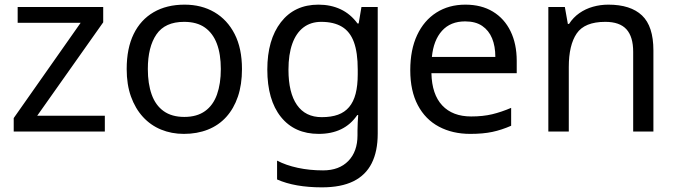

<svg xmlns="http://www.w3.org/2000/svg" viewBox="-20 -566 2912 826"><path d="M431 0H39V-58L327 -468H56V-536H424V-470L140 -68H431Z M1021 -269Q1021 -202 1003.5 -150.5Q986 -99 953.5 -63Q921 -27 874.5 -8.5Q828 10 771 10Q718 10 673 -8.5Q628 -27 595 -63Q562 -99 543.5 -150.5Q525 -202 525 -269Q525 -358 555 -419.5Q585 -481 641 -513.5Q697 -546 774 -546Q847 -546 902.5 -513.5Q958 -481 989.5 -419.5Q1021 -358 1021 -269ZM616 -269Q616 -206 632.5 -159.5Q649 -113 684 -88Q719 -63 773 -63Q827 -63 862 -88Q897 -113 913.5 -159.5Q930 -206 930 -269Q930 -333 913 -378Q896 -423 861.5 -447.5Q827 -472 772 -472Q690 -472 653 -418Q616 -364 616 -269Z M1350 -546Q1403 -546 1445.5 -526Q1488 -506 1518 -465H1523L1535 -536H1605V9Q1605 85 1579 136.5Q1553 188 1500 214Q1447 240 1365 240Q1307 240 1258.5 231.5Q1210 223 1172 206V125Q1210 145 1261 156Q1312 167 1370 167Q1439 167 1478.5 126.5Q1518 86 1518 16V-5Q1518 -17 1519 -39.5Q1520 -62 1521 -71H1517Q1489 -30 1447.5 -10Q1406 10 1351 10Q1247 10 1188.5 -63Q1130 -136 1130 -267Q1130 -395 1188.5 -470.5Q1247 -546 1350 -546ZM1362 -472Q1317 -472 1285.5 -448Q1254 -424 1237.5 -378Q1221 -332 1221 -266Q1221 -167 1257.5 -114.5Q1294 -62 1364 -62Q1405 -62 1434 -72.5Q1463 -83 1482 -105.5Q1501 -128 1510 -163Q1519 -198 1519 -246V-267Q1519 -340 1502.5 -385Q1486 -430 1451 -451Q1416 -472 1362 -472Z M1982 -546Q2051 -546 2100.5 -516Q2150 -486 2176.5 -431.5Q2203 -377 2203 -304V-251H1836Q1838 -160 1882.5 -112.5Q1927 -65 2007 -65Q2058 -65 2097.5 -74.5Q2137 -84 2179 -102V-25Q2138 -7 2098 1.5Q2058 10 2003 10Q1927 10 1868.5 -21Q1810 -52 1777.5 -113.5Q1745 -175 1745 -264Q1745 -352 1774.5 -415Q1804 -478 1857.5 -512Q1911 -546 1982 -546ZM1981 -474Q1918 -474 1881.5 -433.5Q1845 -393 1838 -321H2111Q2111 -367 2097 -401Q2083 -435 2054.5 -454.5Q2026 -474 1981 -474Z M2597 -546Q2693 -546 2742 -499.5Q2791 -453 2791 -349V0H2704V-343Q2704 -408 2675 -440Q2646 -472 2584 -472Q2495 -472 2461 -422Q2427 -372 2427 -278V0H2339V-536H2410L2423 -463H2428Q2446 -491 2472.5 -509.5Q2499 -528 2531 -537Q2563 -546 2597 -546Z"/></svg>

Font: Noto Sans Myanmar
Style: Regular
Weight: 400
Designer: Monotype Design Team
Foundry: Monotype Imaging Inc.
Version: Version 2.107